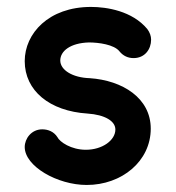

<svg xmlns="http://www.w3.org/2000/svg" viewBox="-20 -526 500 546"><path d="M398.9 -443.4C356 -495.1 283.2 -506.3 238.8 -506.3C118.2 -506.3 50.3 -430.7 50.3 -352.1C50.3 -268.1 121.1 -210 228.5 -203.1C279.3 -199.7 308.1 -181.2 308.1 -157.7C308.1 -127.4 271.5 -100.1 224.1 -100.1C182.6 -100.1 149.9 -122.1 143.1 -136.2C133.3 -151.4 117.2 -158.2 100.1 -158.2C69.3 -158.2 50.3 -131.8 50.3 -107.9C50.3 -53.2 143.1 0 226.6 0C326.2 0 408.7 -67.4 408.7 -160.2C408.7 -247.1 328.6 -297.4 234.9 -303.7C186.5 -305.2 151.4 -326.7 151.4 -354C151.4 -380.9 180.2 -403.8 232.9 -405.3C260.3 -405.3 304.7 -399.4 319.8 -379.9C330.1 -367.2 343.8 -360.8 359.9 -360.8C392.1 -360.8 409.7 -386.2 409.7 -413.1C409.7 -423.3 406.2 -433.6 398.9 -443.4Z"/></svg>

Font: LOB TGL 0-17
Style: Regular
Weight: 400
Designer: Peter Wiegel + adaptations and expanded glyphset by Studio LOB
Foundry: Peter Wiegel + adaptations and expanded glyphset by Studio LOB
Version: Version 1.003;Glyphs 3.1.2 (3151)